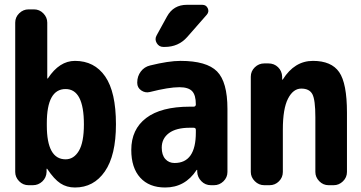

<svg xmlns="http://www.w3.org/2000/svg" viewBox="-20 -790 1540 819"><path d="M259.8 -110.4Q294.9 -110.4 316.4 -146.5Q337.9 -182.6 337.9 -259.8Q337.9 -410.2 259.8 -410.2Q179.7 -410.2 179.7 -264.6V-254.9Q179.7 -110.4 259.8 -110.4ZM299.8 -530.3Q382.8 -530.3 428.7 -463.9Q474.6 -397.5 474.6 -259.8Q474.6 -127 427.2 -58.6Q379.9 9.8 299.8 9.8Q264.6 9.8 237.8 -7.8Q210.9 -25.4 181.6 -69.3Q181.6 -70.3 179.7 -70.3Q178.7 -70.3 178.7 -69.3V-56.6Q177.7 -32.2 160.6 -16.1Q143.6 0 120.1 0H101.6Q78.1 0 61.5 -17.1Q44.9 -34.2 44.9 -56.6V-693.4Q44.9 -716.8 62 -733.4Q79.1 -750 101.6 -750H125Q148.4 -750 165 -732.9Q181.6 -715.8 181.6 -693.4V-456.1Q181.6 -455.1 182.6 -455.1Q184.6 -455.1 184.6 -456.1Q233.4 -530.3 299.8 -530.3Z M815.4 -224.6V-236.3Q815.4 -245.1 805.7 -245.1H790Q731.4 -245.1 700.7 -222.2Q669.9 -199.2 669.9 -160.2Q669.9 -128.9 685.1 -111.8Q700.2 -94.7 724.6 -94.7Q815.4 -94.7 815.4 -224.6ZM750 -530.3Q861.3 -530.3 905.8 -485.4Q950.2 -440.4 950.2 -325.2V-56.6Q950.2 -33.2 933.1 -16.6Q916 0 892.6 0H879.9Q855.5 0 838.9 -17.1Q822.3 -34.2 821.3 -56.6V-64.5Q821.3 -65.4 820.3 -65.4Q818.4 -65.4 818.4 -64.5Q769.5 9.8 684.6 9.8Q616.2 9.8 578.1 -32.2Q540 -74.2 540 -150.4Q540 -238.3 603.5 -286.6Q667 -335 790 -335H805.7Q814.5 -335 815.4 -343.8V-344.7Q815.4 -384.8 799.3 -401.4Q783.2 -418 745.1 -418Q700.2 -418 619.1 -397.5Q599.6 -392.6 582.5 -404.3Q565.4 -416 565.4 -436.5V-438.5Q565.4 -464.8 580.6 -484.9Q595.7 -504.9 620.1 -510.7Q699.2 -530.3 750 -530.3ZM777.3 -769.5H842.8Q859.4 -769.5 866.2 -754.9Q873 -740.2 862.3 -727.5L778.3 -631.8Q741.2 -589.8 682.6 -589.8H676.8Q658.2 -589.8 648.4 -606.4Q638.7 -623 648.4 -639.6L692.4 -719.7Q719.7 -769.5 777.3 -769.5Z M1460 -309.6V-56.6Q1460 -33.2 1442.9 -16.6Q1425.8 0 1403.3 0H1381.8Q1358.4 0 1341.8 -17.1Q1325.2 -34.2 1325.2 -56.6V-290Q1325.2 -364.3 1312.5 -388.2Q1299.8 -412.1 1265.1 -412.1Q1230.5 -412.1 1208.5 -369.1Q1186.5 -326.2 1186.5 -237.3V-56.6Q1186.5 -33.2 1169.9 -16.6Q1153.3 0 1129.9 0H1107.4Q1084 0 1066.9 -17.1Q1049.8 -34.2 1049.8 -56.6V-462.9Q1049.8 -486.3 1066.9 -502.9Q1084 -519.5 1107.4 -519.5H1125Q1149.4 -519.5 1166 -503.4Q1182.6 -487.3 1183.6 -462.9V-451.2Q1183.6 -450.2 1184.6 -450.2Q1186.5 -450.2 1186.5 -451.2Q1236.3 -530.3 1314.9 -530.3Q1393.6 -530.3 1426.8 -482.4Q1460 -434.6 1460 -309.6Z"/></svg>

Font: Rounded Mgen+ 1m bold
Style: Bold
Weight: 700
Designer: [Source Han Sans]
Ryoko NISHIZUKA  (kana & ideographs); Paul D. Hunt (Latin, Greek & Cyrillic); Wenlong ZHANG  (bopomofo
Version: Version 1.059.20150602